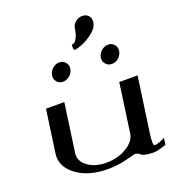

<svg xmlns="http://www.w3.org/2000/svg" viewBox="-170 -1105 1099 1231"><g transform="rotate(-20 379.5 -489.5)"><path d="M737.3 -500 683.6 -121.1Q672.9 -42 688.5 -42Q711.9 -42 758.8 -65.4L752.9 -20.5Q691.4 0 667 0Q633.8 0 612.3 -4.9Q590.8 -9.8 584 -16.1Q577.1 -22.5 568.4 -27.3Q559.6 -32.2 546.9 -32.2Q544.9 -32.2 482.9 -16.1Q420.9 0 354.5 0Q223.6 0 141.6 -61Q59.6 -122.1 71.3 -208L112.3 -500H237.3L190.4 -167Q183.6 -115.2 232.9 -78.6Q282.2 -42 360.4 -42Q437.5 -42 498 -78.6Q558.6 -115.2 565.4 -167L612.3 -500ZM626 -750Q652.3 -750 668 -731.4Q683.6 -712.9 679.7 -687.5Q675.8 -662.1 655.3 -643.6Q634.8 -625 608.4 -625Q583 -625 566.9 -643.6Q550.8 -662.1 554.7 -687.5Q558.6 -712.9 579.6 -731.4Q600.6 -750 626 -750ZM233.9 -643.6Q217.8 -662.1 221.7 -687.5Q225.6 -712.9 246.6 -731.4Q267.6 -750 293 -750Q318.4 -750 334.5 -731.4Q350.6 -712.9 346.7 -687.5Q342.8 -662.1 321.8 -643.6Q300.8 -625 275.4 -625Q250 -625 233.9 -643.6ZM461.9 -917Q465.8 -946.3 487.3 -962.9Q508.8 -979.5 533.2 -979.5Q558.6 -979.5 574.7 -962.9Q590.8 -946.3 586.9 -917Q582 -880.9 542.5 -850.1Q502.9 -819.3 467.3 -805.7Q431.6 -792 418 -792Q413.1 -792 410.6 -794.4Q408.2 -796.9 407.7 -801.8Q407.2 -806.6 407.2 -810.5Q407.2 -814.5 407.7 -820.8Q408.2 -827.1 408.2 -829.1Q417 -829.1 426.3 -835Q435.5 -840.8 446.3 -861.8Q457 -882.8 461.9 -917Z"/></g></svg>

Font: okolaks
Style: BoldItalic
Weight: 600
Width: 8
Italic angle: -8°
Version: Version 000.6.0